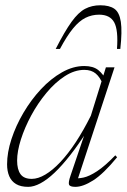

<svg xmlns="http://www.w3.org/2000/svg" viewBox="-20 -716 492 746"><path d="M254 -33.5 313 -207.5H319Q284.5 -153.5 252.5 -112.8Q220.5 -72 191.8 -44.8Q163 -17.5 137.2 -3.8Q111.5 10 89.5 10Q60.5 10 42.5 -0.8Q24.5 -11.5 16 -31.2Q7.5 -51 7.5 -77.5Q7.5 -123.5 24.5 -175.5Q41.5 -227.5 71.2 -278Q101 -328.5 139.2 -369.5Q177.5 -410.5 220.8 -435Q264 -459.5 307.5 -459.5Q342 -459.5 361.8 -443.8Q381.5 -428 395.5 -399.5L380.5 -386.5Q369 -416 352 -430.2Q335 -444.5 307.5 -444.5Q269.5 -444.5 231.8 -420Q194 -395.5 160.5 -355.2Q127 -315 101.5 -267.8Q76 -220.5 61.2 -174.2Q46.5 -128 46.5 -92Q46.5 -57.5 59.8 -39.2Q73 -21 103.5 -21Q128 -21 156.2 -37.8Q184.5 -54.5 214.2 -86Q244 -117.5 274 -163Q304 -208.5 333 -266.5L378 -411L391.5 -454.5H425L278.5 -9L266 -24Q282.5 -21.5 304.8 -26.2Q327 -31 357.2 -50.8Q387.5 -70.5 428 -112.5L435 -105Q382 -40.5 342.2 -15.2Q302.5 10 273 10Q251.5 10 248.2 1.2Q245 -7.5 254 -33.5ZM365 -659Q337 -659 312.2 -646.8Q287.5 -634.5 263.8 -605.5Q240 -576.5 213 -526H196.5Q231.5 -594.5 258 -631.2Q284.5 -668 310.8 -681.8Q337 -695.5 369.5 -695.5Q405 -695.5 424.5 -681.8Q444 -668 449.5 -631.2Q455 -594.5 447.5 -526H434.5Q440 -599 423.8 -629Q407.5 -659 365 -659Z"/></svg>

Font: Newsreader 36pt ExtraLight
Style: Italic
Weight: 250
Italic angle: -17°
Designer: Hugues Gentile
Foundry: Production Type
Version: Version 1.003